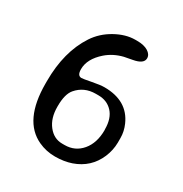

<svg xmlns="http://www.w3.org/2000/svg" viewBox="-157 -775 856 900"><g transform="rotate(30 271.5 -324.5)"><path d="M297.9 -344.2H284.2Q221.2 -344.2 182.6 -298.8Q158.2 -270 158.2 -205.6V-201.2Q158.2 -140.1 188.5 -101.6Q218.8 -63 264.2 -63H277.3Q333.5 -63 369.1 -105.2Q404.8 -147.5 404.8 -217.3L404.3 -221.7Q404.3 -280.3 374.8 -312.3Q345.2 -344.2 297.9 -344.2ZM487.8 -222.2V-197.3Q487.3 -156.2 470.7 -116.7Q436.5 -36.6 352.5 -7.3Q313 6.3 264.9 6.3Q216.8 6.3 174.8 -13.2Q55.7 -68.4 55.7 -268.1V-281.2Q55.7 -440.4 125 -545.9Q157.7 -595.7 212.2 -626Q266.6 -656.2 317.9 -656.2H328.1Q365.2 -656.2 387.2 -642.6Q409.2 -628.9 409.2 -608.4Q409.2 -578.1 354.5 -568.4Q320.3 -562.5 311 -560.1Q259.8 -547.4 222.7 -515.1Q166 -465.3 166 -409.7Q166 -374.5 188.5 -374.5Q196.8 -374.5 239.3 -382.8Q281.7 -391.1 304.2 -391.1Q429.2 -391.1 472.7 -292Q487.8 -257.8 487.8 -222.2Z"/></g></svg>

Font: Averia Sans Libre Light
Style: Regular
Weight: 300
Version: Version 1.002